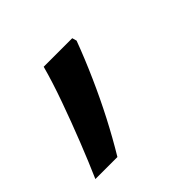

<svg xmlns="http://www.w3.org/2000/svg" viewBox="-125 -196 409 409"><g transform="rotate(-45 80.0 8.5)"><path d="M-46.4 132.3Q-31.2 97.7 -13.9 54Q3.4 10.3 19.3 -34.2Q35.2 -78.6 44.9 -114.7H130.9L133.8 -104.5Q118.7 -64 100.3 -22.7Q82 18.6 61.8 57.6Q41.5 96.7 20 132.3Z"/></g></svg>

Font: Open Sans Condensed Medium
Style: Italic
Weight: 500
Width: 3
Italic angle: -12°
Designer: Monotype Design Team
Foundry: Monotype Imaging Inc.
Version: Version 3.000